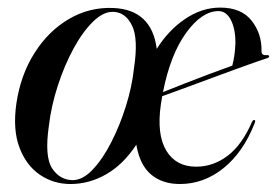

<svg xmlns="http://www.w3.org/2000/svg" viewBox="-20 -464 711 493"><path d="M270.5 -443.5Q369.5 -439.5 382.5 -338.5Q412.5 -386.5 455.5 -415.5Q498.5 -444.5 545.5 -444.5Q599.5 -444.5 626 -411Q652.5 -377.5 651.5 -333Q651 -321 665 -322.5Q670 -323 671 -320Q672 -317 667 -315Q660 -313 636.8 -304.8Q613.5 -296.5 581.2 -284.8Q549 -273 513.8 -260Q478.5 -247 447.5 -235.5Q416.5 -224 396.5 -217Q394.5 -206.5 393 -195.5Q382 -118.5 407 -77.2Q432 -36 483.5 -36Q527.5 -36 564.5 -64Q601.5 -92 627 -151Q630 -156.5 633 -156Q637 -155 634 -148Q605 -73.5 554.2 -32.5Q503.5 8.5 442 8.5Q397 8.5 368 -15.8Q339 -40 330 -92.5Q297 -42 253.2 -16.8Q209.5 8.5 161 8.5Q117.5 8.5 82.5 -15.2Q47.5 -39 30 -85Q12.5 -131 22 -198Q33 -272 68.8 -328.2Q104.5 -384.5 157 -415.2Q209.5 -446 270.5 -443.5ZM541 -435.5Q498.5 -435.5 458 -379.8Q417.5 -324 398.5 -227.5Q420 -236 452.2 -248.8Q484.5 -261.5 517.8 -274Q551 -286.5 576.5 -295.5Q580 -309 582 -323.2Q584 -337.5 584.5 -354.5Q584.5 -390 572.8 -412.8Q561 -435.5 541 -435.5ZM167 -1.5Q192 -1.5 217.5 -28Q243 -54.5 265.2 -97.8Q287.5 -141 303.2 -191.2Q319 -241.5 324 -288.5Q335.5 -364.5 319.2 -398Q303 -431.5 273 -433.5Q247 -435.5 220 -409.5Q193 -383.5 169.2 -340Q145.5 -296.5 128.5 -244.2Q111.5 -192 105.5 -141Q94 -61.5 114 -31.5Q134 -1.5 167 -1.5Z"/></svg>

Font: Fraunces 144pt
Style: Italic
Weight: 400
Italic angle: -16°
Version: Version 1.000;[b76b70a41]